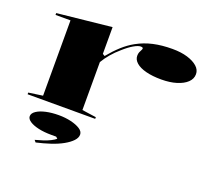

<svg xmlns="http://www.w3.org/2000/svg" viewBox="-127 -675 1171 1073"><g transform="rotate(20 459.0 -138.5)"><path d="M50 0V-10L134 -22V-470H45V-481L368 -515V-356L381 -348Q414 -388 446.5 -417.5Q479 -447 515 -467Q560 -492 611 -503.5Q662 -515 725 -515Q776 -515 814 -503.5Q852 -492 874 -472.5Q896 -453 896 -427Q896 -399 874 -378Q852 -357 813 -345Q774 -333 723 -333Q670 -333 631.5 -343Q593 -353 572.5 -371Q552 -389 552 -412Q552 -424 555.5 -433Q559 -442 563 -448.5Q567 -455 567 -460Q567 -467 553 -467Q538 -467 512 -452Q486 -437 455 -409Q428 -386 405.5 -359.5Q383 -333 368 -307V-22L452 -10V0ZM184 238 174 226Q197 220 220 212.5Q243 205 262 195.5Q281 186 291 177L281 168H252Q209 168 175.5 160.5Q142 153 122.5 140Q103 127 103 111Q103 93 124 79Q145 65 179 57.5Q213 50 254 50Q294 50 327.5 58Q361 66 382 79.5Q403 93 403 112Q403 131 385.5 149.5Q368 168 337.5 185Q307 202 267.5 215Q228 228 184 238Z"/></g></svg>

Font: Kalnia Expanded
Style: Regular
Weight: 400
Width: 7
Designer: Frida Medrano
Foundry: Frida Medrano
Version: Version 1.105